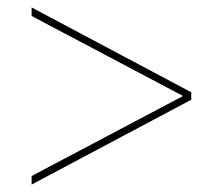

<svg xmlns="http://www.w3.org/2000/svg" viewBox="-20 -615 599 516"><path d="M65 -119 494 -347V-367L65 -595V-572L472 -357L65 -142Z"/></svg>

Font: Noto Serif Display
Style: Regular
Weight: 400
Designer: Monotype Design Team
Foundry: Monotype Imaging Inc.
Version: Version 2.009